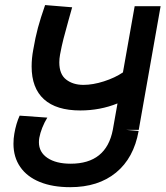

<svg xmlns="http://www.w3.org/2000/svg" viewBox="-20 -750 670 777"><path d="M108 -481Q108 -514 114.5 -548.5Q123 -598.5 133.5 -637.5Q144 -676.5 162.5 -729.5L272 -720.5L257 -667Q244.5 -622.5 237 -593.2Q229.5 -564 223 -529Q220 -512 220 -497.5Q220 -449.5 247.8 -428Q275.5 -406.5 317.5 -406.5Q356 -406.5 400.5 -420.8Q445 -435 477.5 -457L525 -725H630L541.5 -224.5H489.5L541 -220Q521.5 -110.5 449.5 -51.5Q377.5 7.5 264 7.5Q193 7.5 141.2 -13.5Q89.5 -34.5 62 -74.2Q34.5 -114 34.5 -168Q34.5 -189.5 38 -209Q45 -250 59.5 -282L171.5 -274Q159.5 -254.5 151 -233Q142.5 -211.5 139 -192Q137.5 -183 137.5 -174.5Q137.5 -134 172.2 -110.8Q207 -87.5 266 -87.5Q410 -87.5 436.5 -224.5L455.5 -331.5Q385 -303 305 -303Q208 -303 158 -348.2Q108 -393.5 108 -481Z"/></svg>

Font: JuliaMono BoldItalic
Style: Regular
Weight: 700
Italic angle: -9°
Monospace: yes
Designer: cormullion
Foundry: corm
Version: Version 0.049; ttfautohint (v1.8.4)